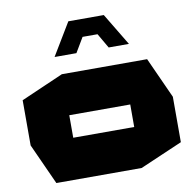

<svg xmlns="http://www.w3.org/2000/svg" viewBox="-85 -863 961 949"><g transform="rotate(-10 396.0 -388.5)"><path d="M243 -319V-525H670L763 -320V-319ZM122 0 29 -205V-206H549V0ZM29 -206V-432L242 -525H243V-206ZM549 0V-319H763V-92L550 0ZM266 -689 319 -777H497L550 -689ZM222 -615V-616L266 -689H375L331 -615ZM493 -615 450 -689H550L594 -616V-615Z"/></g></svg>

Font: Foldit ExtraBold
Style: Regular
Weight: 800
Version: Version 1.003